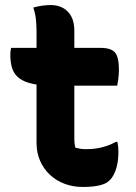

<svg xmlns="http://www.w3.org/2000/svg" viewBox="-20 -730 540 762"><path d="M24 -540H379Q421 -540 436.5 -521.5Q452 -503 452 -453Q452 -442 451 -430.5Q450 -419 448.5 -409Q447 -399 445 -390H197Q145 -390 111 -397Q77 -404 57 -419Q37 -434 29 -457Q21 -480 21 -513Q21 -518 21.5 -523Q22 -528 22.5 -532.5Q23 -537 24 -540ZM446 -167Q448 -157 449 -147.5Q450 -138 450 -129Q450 -92 442.5 -65.5Q435 -39 422 -22Q415 -13 405.5 -6.5Q396 0 381.5 4Q367 8 349 10Q331 12 308 12Q270 12 236.5 -0.5Q203 -13 178 -36.5Q153 -60 139 -92Q125 -124 125 -163Q125 -219 125 -274.5Q125 -330 125 -385.5Q125 -441 125 -497Q125 -553 125 -608Q125 -631 122.5 -654Q120 -677 112 -700Q130 -705 147.5 -707.5Q165 -710 182 -710Q208 -710 229 -699Q250 -688 262.5 -665.5Q275 -643 275 -608Q275 -554 275 -500Q275 -446 275 -392Q275 -338 275 -284Q275 -230 275 -176Q275 -168 276 -160Q277 -152 279 -144Q290 -141 299.5 -139.5Q309 -138 325 -138Q344 -138 363.5 -141Q383 -144 402.5 -150.5Q422 -157 440 -167Z"/></svg>

Font: Recursive Casual ExtraBold
Style: Regular
Weight: 800
Version: Version 1.047